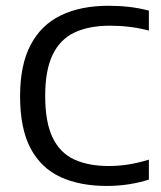

<svg xmlns="http://www.w3.org/2000/svg" viewBox="-20 -622 544 650"><path d="M341 7.5Q251 7.5 185.2 -22.5Q119.5 -52.5 83.8 -119.2Q48 -186 48 -296.5Q48 -402.5 83.8 -470.2Q119.5 -538 186.5 -570.2Q253.5 -602.5 348 -602.5Q384 -602.5 418.2 -598.5Q452.5 -594.5 484 -586V-518.5Q451.5 -527 419 -531Q386.5 -535 352.5 -535Q281 -535 232 -511.8Q183 -488.5 158 -436.2Q133 -384 133 -297.5Q133 -208 158.2 -156Q183.5 -104 231.5 -82Q279.5 -60 347.5 -60Q382 -60 414.8 -65.2Q447.5 -70.5 484 -81.5V-14Q453 -4 416.8 1.8Q380.5 7.5 341 7.5Z"/></svg>

Font: Encode Sans SC
Style: Regular
Weight: 400
Version: Version 3.002